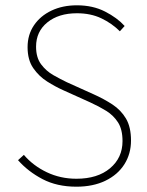

<svg xmlns="http://www.w3.org/2000/svg" viewBox="-20 -692 556 724"><path d="M268 12Q195 12 140.5 -16.5Q86 -45 48 -88L70 -108Q105 -67 156.5 -42.5Q208 -18 268 -18Q348 -18 395 -57.5Q442 -97 442 -160Q442 -204 425 -230.5Q408 -257 380.5 -274Q353 -291 320 -306L218 -352Q189 -365 158 -384.5Q127 -404 105.5 -435Q84 -466 84 -514Q84 -561 108 -596.5Q132 -632 174 -652Q216 -672 270 -672Q330 -672 376 -648.5Q422 -625 450 -594L432 -574Q402 -604 362 -623Q322 -642 270 -642Q201 -642 158.5 -607.5Q116 -573 116 -516Q116 -475 135 -449.5Q154 -424 181.5 -408.5Q209 -393 232 -382L334 -336Q372 -319 404 -298Q436 -277 455 -245Q474 -213 474 -162Q474 -112 449 -72.5Q424 -33 377.5 -10.5Q331 12 268 12Z"/></svg>

Font: Source Sans 3
Style: Regular
Weight: 200
Designer: Paul D. Hunt
Foundry: Adobe
Version: Version 3.046;hotconv 1.0.118;makeotfexe 2.5.65603